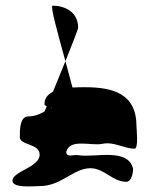

<svg xmlns="http://www.w3.org/2000/svg" viewBox="-20 -702 528 678"><path d="M24 -64C24 -36 102 -45 122 -45C196 -45 240 -108 299 -108C349 -108 377 -60 426 -60C444 -60 450 -90 450 -106C432 -182 313 -144 257 -154C240 -157 214 -144 214 -166C226 -214 303 -186 341 -194C383 -203 417 -177 455 -177C470 -177 462 -244 462 -256C462 -371 380 -394 280 -394C269 -394 253 -394 236 -393C229 -420 220 -453 211 -486C197 -451 182 -414 167 -378C149 -369 137 -355 137 -334C137 -331 140 -329 145 -327C142 -320 140 -314 137 -308C119 -298 101 -291 80 -291C49 -291 50 -240 50 -218C50 -188 120 -196 120 -156C120 -111 24 -97 24 -64ZM161 -322V-324H164C163 -323 162 -323 161 -322ZM166 -682C206 -682 256 -662 256 -604C256 -599 236 -549 211 -486C185 -581 156 -682 166 -682Z"/></svg>

Font: Alpina
Style: Regular
Weight: 400
Version: Version 0.9